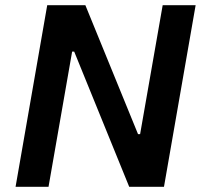

<svg xmlns="http://www.w3.org/2000/svg" viewBox="-20 -720 782 740"><path d="M40 0H167L258 -521H266L478 0H612L734 -700H607L520 -203H512L309 -700H162Z"/></svg>

Font: Fixel Display SemiBold
Style: Italic
Weight: 600
Italic angle: -10°
Designer: AlfaBravo + MacPaw
Foundry: Kyrylo Tkachov, Marchela Mozhyna, Serhii Makarenko, Maria Weinstein, Zakhar Kryvoshyya
Version: Version 1.210;Glyphs 3.2 (3217)